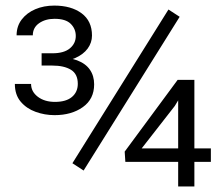

<svg xmlns="http://www.w3.org/2000/svg" viewBox="-20 -674 805 694"><path d="M169.4 -481.4Q211.4 -481.4 232.7 -499.3Q253.9 -517.1 253.9 -543.9Q253.9 -569.8 235.6 -587.9Q217.3 -606 177.2 -606Q144 -606 121.3 -590.1Q98.6 -574.2 98.6 -546.4H40Q40 -579.1 58.3 -603.3Q76.7 -627.4 107.4 -640.6Q138.2 -653.8 176.3 -653.8Q237.3 -653.8 274.9 -626Q312.5 -598.1 312.5 -545.4Q312.5 -520 296.9 -498.5Q281.2 -477.1 251.2 -463.9Q221.2 -450.7 179.2 -450.7H130.4V-481.4ZM130.4 -467.8H179.2Q227.1 -467.8 258.3 -456.1Q289.6 -444.3 304.9 -422.1Q320.3 -399.9 320.3 -369.1Q320.3 -315.9 279.5 -286.9Q238.8 -257.8 177.2 -257.8Q141.6 -257.8 108.6 -269.8Q75.7 -281.7 54.7 -306.6Q33.7 -331.5 33.7 -370.6H92.3Q92.3 -342.8 116.7 -324.2Q141.1 -305.7 178.7 -305.7Q218.8 -305.7 240 -323.5Q261.2 -341.3 261.2 -371.1Q261.2 -406.7 236.3 -421.9Q211.4 -437 169.4 -437H130.4ZM282.2 -57.6 241.7 -84 588.9 -639.6 629.4 -613.3ZM742.2 -88.9H433.1L430.7 -126L622.1 -385.3H668.5L611.8 -291L492.2 -137.7H742.2ZM682.6 0H624V-385.3H682.6Z"/></svg>

Font: Heebo Light
Style: Regular
Weight: 300
Designer: Oded Ezer
Foundry: Ezer Type House
Version: Version 3.100